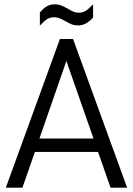

<svg xmlns="http://www.w3.org/2000/svg" viewBox="-20 -871 617 891"><path d="M435 -166H142L84 0H7L258 -690H319L570 0H493ZM414 -228 288 -588 163 -228ZM165 -813Q182 -833 198 -842Q214 -851 234 -851Q250 -851 263 -846Q276 -841 294 -831Q309 -822 320.5 -817Q332 -812 346 -812Q364 -812 377.5 -820.5Q391 -829 412 -851V-790Q380 -753 343 -753Q326 -753 313 -758Q300 -763 281 -774Q278 -776 268 -781Q258 -786 249 -788.5Q240 -791 232 -791Q213 -791 199 -782.5Q185 -774 165 -752Z"/></svg>

Font: D-DIN
Style: Regular
Weight: 400
Designer: Charles Nix
Foundry: Datto Inc.
Version: Version 1.00